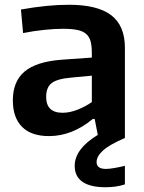

<svg xmlns="http://www.w3.org/2000/svg" viewBox="-20 -567 607 807"><path d="M423 220Q360 220 327 197.5Q294 175 294 130Q294 59 391 0L378 -67H370Q283 5 186 5Q111 5 72.5 -34Q34 -73 34 -145Q34 -225 83.5 -266.5Q133 -308 239 -316L366 -325V-343Q366 -373 361 -392.5Q356 -412 342.5 -424Q329 -436 305.5 -441Q282 -446 245 -446Q210 -446 166 -441.5Q122 -437 77 -428L68 -527Q180 -547 269 -547Q390 -547 447.5 -503Q505 -459 505 -366V13Q440 41 413 65.5Q386 90 386 114Q386 143 425 143Q439 143 462 139Q485 135 505 130V208Q469 220 423 220ZM243 -93Q273 -93 306 -106Q339 -119 366 -138V-249L281 -241Q221 -236 197.5 -218Q174 -200 174 -160Q174 -93 243 -93Z"/></svg>

Font: Encode Sans Normal
Style: SemiBold
Weight: 600
Designer: Pablo Impallari, Andres Torresi
Foundry: Pablo Impallari, Andres Torresi
Version: Version 1.000; ttfautohint (v1.00) -l 8 -r 50 -G 200 -x 14 -